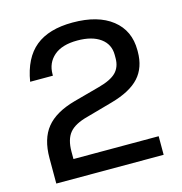

<svg xmlns="http://www.w3.org/2000/svg" viewBox="-104 -794 840 888"><g transform="rotate(-15 315.5 -350.0)"><path d="M237 -346 362 -380Q422 -396 447 -421.5Q472 -447 472 -489V-505Q472 -556 432 -585Q392 -614 322 -614Q248 -614 209.5 -580.5Q171 -547 171 -493V-486H62Q80 -596 144 -648Q208 -700 322 -700Q443 -700 511 -646.5Q579 -593 579 -499V-492Q579 -416 536.5 -369Q494 -322 401 -296L276 -261Q214 -245 188.5 -214Q163 -183 163 -124V-89H571V0H57V-122Q57 -214 100 -267Q143 -320 237 -346Z"/></g></svg>

Font: Mozilla Text BETA Medium
Style: Regular
Weight: 500
Designer: Studio DRAMA
Foundry: Studio DRAMA
Version: Version 0.100